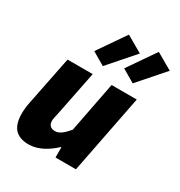

<svg xmlns="http://www.w3.org/2000/svg" viewBox="-186 -917 992 1057"><g transform="rotate(30 310.0 -388.0)"><path d="M150 12C210 12 268 -24 310 -64H314V0H444L542 -500H382L320 -180C288 -142 264 -124 238 -124C212 -124 196 -138 196 -166C196 -178 200 -192 204 -210L262 -500H102L40 -190C35 -166 32 -140 32 -118C32 -32 68 12 150 12ZM288 -566 430 -728 326 -788 206 -614ZM478 -566 620 -728 516 -788 396 -614Z"/></g></svg>

Font: Source Sans Pro Black
Style: Italic
Weight: 900
Italic angle: -11°
Designer: Paul D. Hunt
Foundry: Adobe Systems Incorporated
Version: Version 3.006;hotconv 1.0.111;makeotfexe 2.5.65597